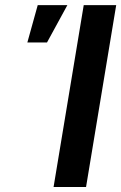

<svg xmlns="http://www.w3.org/2000/svg" viewBox="-20 -748 485 768"><path d="M444.8 -727.5 324.2 0H194.3L314.9 -727.5ZM89.4 -578.1 130.9 -727.5H249.5L168 -578.1Z"/></svg>

Font: Inter 16pt SemiBold
Style: Italic
Weight: 600
Italic angle: -9.3988°
Version: Version 4.001;git-66647c0bb